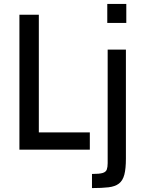

<svg xmlns="http://www.w3.org/2000/svg" viewBox="-20 -763 736 979"><path d="M79 0V-688H178V-88H438V0ZM527 -646V-743H624V-646ZM449 196V124Q487 124 503.5 119Q520 114 524.5 101.5Q529 89 529 69V-510H622V46Q622 97 614 127.5Q606 158 586.5 173Q567 188 533.5 192Q500 196 449 196Z"/></svg>

Font: Saira SemiCondensed Medium
Style: Regular
Weight: 500
Width: 4
Designer: Hector Gatti with collaboration of the Omnibus-Type team
Foundry: Omnibus-Type
Version: Version 1.101